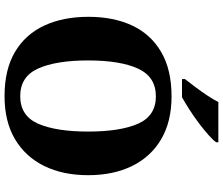

<svg xmlns="http://www.w3.org/2000/svg" viewBox="-88 -883 981 845"><g transform="rotate(90 402.5 -460.5)"><path d="M403 10Q286 10 208.5 -36Q131 -82 92.5 -165Q54 -248 54 -359Q54 -470 92.5 -552Q131 -634 209 -679.5Q287 -725 404 -725Q515 -725 592.5 -679.5Q670 -634 710.5 -551.5Q751 -469 751 -358Q751 -247 710.5 -164.5Q670 -82 592.5 -36Q515 10 403 10ZM403 -59Q490 -59 524.5 -138Q559 -217 559 -358Q559 -499 524.5 -577.5Q490 -656 404 -656Q318 -656 282 -577.5Q246 -499 246 -358Q246 -217 281.5 -138Q317 -59 403 -59ZM328 -784Q343 -803 362.5 -829Q382 -855 400 -882Q418 -909 429 -931H606V-921Q597 -908 574.5 -888Q552 -868 523 -846Q494 -824 463.5 -804.5Q433 -785 408 -771H328Z"/></g></svg>

Font: Noto Serif Lao ExtraBold
Style: Regular
Weight: 800
Designer: Monotype Design Team
Foundry: Monotype Imaging Inc.
Version: Version 2.003; ttfautohint (v1.8.4.7-5d5b)